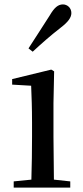

<svg xmlns="http://www.w3.org/2000/svg" viewBox="-20 -849 377 869"><path d="M109 -630 128 -615C167 -651 206 -686 255 -724C289 -750 303 -770 303 -790C303 -814 284 -829 265 -829C243 -829 226 -815 205 -779C169 -722 139 -677 109 -630ZM121 0H298V-28L224 -36L222 -230V-382L225 -526L212 -534L35 -491V-466L121 -461C123 -411 125 -362 125 -294V-230C125 -176 124 -92 122 -36L42 -28V0Z"/></svg>

Font: Source Han Serif CN Medium
Style: Regular
Weight: 500
Designer: Ryoko NISHIZUKA 西塚涼子 (kana & ideographs); Frank Grießhammer (Latin, Greek & Cyrillic); Wenlong ZHANG 张文龙 (bopomofo); San
Foundry: Adobe
Version: Version 2.002;hotconv 1.1.0;makeotfexe 2.6.0